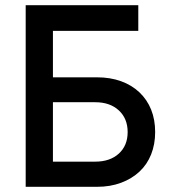

<svg xmlns="http://www.w3.org/2000/svg" viewBox="-20 -720 662 740"><path d="M513 -700V-601H184V-422H354Q405 -422 446.5 -407Q488 -392 517.5 -364Q547 -336 562.5 -297.5Q578 -259 578 -211Q578 -164 562.5 -125Q547 -86 517.5 -58.5Q488 -31 446.5 -15.5Q405 0 354 0H79V-700ZM184 -97H347Q404 -97 438 -128Q472 -159 472 -211Q472 -263 438 -294.5Q404 -326 347 -326H184Z"/></svg>

Font: NT Somic Medium
Style: Regular
Weight: 500
Designer: Ravid Balaliev — lead type designer, mastering
Michael Voronin — secret advisor, marketing
Ivan Kovalenko — best boy
Foundry: NT Type
Version: Version 0.7